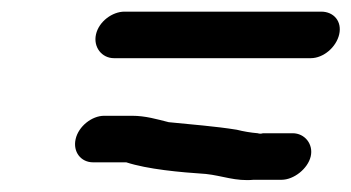

<svg xmlns="http://www.w3.org/2000/svg" viewBox="-20 -471 604 330"><path d="M140 -192H197C234 -180 289 -175 334 -172C362 -169 385 -159 416 -162H464C485 -162 509 -181 514 -202C519 -223 504 -242 483 -242H432C429 -241 426 -241 423 -242C411 -243 399 -245 387 -248C350 -254 309 -257 270 -261C250 -266 230 -272 207 -272H159C138 -272 115 -254 110 -232C105 -210 119 -192 140 -192ZM176 -371H514C536 -371 558 -390 563 -412C568 -434 554 -451 532 -451H194C173 -451 150 -434 145 -412C140 -390 155 -371 176 -371Z"/></svg>

Font: Electronic
Style: ExBdIt
Weight: 800
Version: Version 1.011